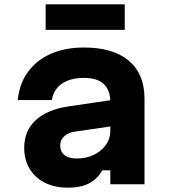

<svg xmlns="http://www.w3.org/2000/svg" viewBox="-20 -854 790 890"><path d="M501.8 -390.9V-269.3L327.9 -244Q296 -239.3 277.5 -222.2Q259 -205.2 259 -180.1Q259 -151.8 278.5 -135.5Q297.9 -119.2 336.5 -119.2Q380.3 -119.2 415.2 -136.3Q450.2 -153.3 470.7 -182.2Q491.3 -211 491.3 -246.4V-380Q491.3 -436.3 461 -464.6Q430.8 -492.9 368 -492.9Q326.4 -492.9 294.7 -480.7Q263.1 -468.4 244.3 -445.5Q225.5 -422.6 220.2 -390H62.2Q69.7 -465.9 109.4 -520.5Q149.1 -575.1 215.6 -604.5Q282.1 -633.8 369 -633.8Q504.4 -633.8 577.1 -572.6Q649.8 -511.4 649.8 -396.9V0H491.3V-64.5H453.8Q432.5 -25.2 393.7 -4.6Q354.9 16 295.1 16Q233.7 16 187.9 -7.1Q142.2 -30.2 117.2 -72Q92.2 -113.7 92.2 -168.9Q92.2 -247.4 145.3 -296.7Q198.4 -346.1 296.1 -360.6ZM191.6 -715.5V-833.8H558.3V-715.5Z"/></svg>

Font: Martian Mono SemiExpanded
Style: Regular
Weight: 400
Width: 6
Monospace: yes
Designer: Roman Shamin
Foundry: Evil Martians
Version: Version 1.000